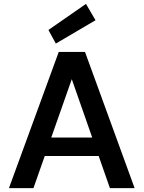

<svg xmlns="http://www.w3.org/2000/svg" viewBox="-20 -967 738 987"><path d="M26 0 282 -700H417L672 0H545L349 -560L152 0ZM140 -165 173 -260H517L549 -165ZM267 -743 229 -813 422 -947 471 -863Z"/></svg>

Font: DM Sans 10pt SemiBold
Style: Regular
Weight: 600
Version: Version 4.004;gftools[0.9.30]